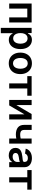

<svg xmlns="http://www.w3.org/2000/svg" viewBox="1917 -2510 797 4671"><g transform="rotate(90 2315.5 -174.5)"><path d="M66.1 0V-545.5H526.6V0H402.7V-440H188.9V0Z M658.7 204.5V-545.5H785.2V-455.3H792.6Q802.6 -475.1 820.7 -497.7Q838.8 -520.2 869.7 -536.4Q900.6 -552.6 948.5 -552.6Q1011.7 -552.6 1062.7 -520.4Q1113.6 -488.3 1143.6 -425.6Q1173.7 -362.9 1173.7 -272Q1173.7 -182.2 1144.2 -119.3Q1114.7 -56.5 1063.9 -23.4Q1013.1 9.6 948.9 9.6Q902 9.6 871.1 -6Q840.2 -21.7 821.6 -43.9Q802.9 -66.1 792.6 -85.9H787.3V204.5ZM784.8 -272.7Q784.8 -219.8 799.9 -180Q815 -140.3 843.6 -118.1Q872.2 -95.9 913 -95.9Q955.6 -95.9 984.4 -118.8Q1013.1 -141.7 1027.9 -181.6Q1042.6 -221.6 1042.6 -272.7Q1042.6 -323.5 1028.1 -362.9Q1013.5 -402.3 984.7 -424.7Q956 -447.1 913 -447.1Q871.8 -447.1 843 -425.4Q814.3 -403.8 799.5 -364.7Q784.8 -325.6 784.8 -272.7Z M1521.3 10.7Q1441.4 10.7 1382.8 -24.5Q1324.2 -59.7 1292.1 -122.9Q1259.9 -186.1 1259.9 -270.6Q1259.9 -355.1 1292.1 -418.7Q1324.2 -482.2 1382.8 -517.4Q1441.4 -552.6 1521.3 -552.6Q1601.2 -552.6 1659.8 -517.4Q1718.4 -482.2 1750.5 -418.7Q1782.7 -355.1 1782.7 -270.6Q1782.7 -186.1 1750.5 -122.9Q1718.4 -59.7 1659.8 -24.5Q1601.2 10.7 1521.3 10.7ZM1522 -92.3Q1565.3 -92.3 1594.5 -116.3Q1623.6 -140.3 1638 -180.8Q1652.3 -221.2 1652.3 -271Q1652.3 -321 1638 -361.7Q1623.6 -402.3 1594.5 -426.5Q1565.3 -450.6 1522 -450.6Q1477.6 -450.6 1448.3 -426.5Q1419 -402.3 1404.7 -361.7Q1390.3 -321 1390.3 -271Q1390.3 -221.2 1404.7 -180.8Q1419 -140.3 1448.3 -116.3Q1477.6 -92.3 1522 -92.3Z M1832 -440V-545.5H2309.3V-440H2132.8V0H2008.5V-440Z M2535.9 -174 2754.3 -545.5H2886.4V0H2762.1V-371.8L2544.4 0H2411.9V-545.5H2535.9Z M3473.7 -545.5V0H3350.1V-545.5ZM3415.8 -299V-193.9Q3394.9 -184.7 3368.4 -177.4Q3342 -170.1 3312.7 -165.8Q3283.4 -161.6 3254.3 -161.6Q3144.9 -161.6 3081.5 -210.8Q3018.1 -259.9 3018.1 -364.3V-546.2H3141V-364.3Q3141 -329.2 3153.4 -307.9Q3165.8 -286.6 3191.1 -276.8Q3216.3 -267 3254.3 -267Q3296.9 -267 3335.2 -275.6Q3373.6 -284.1 3415.8 -299Z M3760.3 11Q3708.5 11 3667.1 -7.6Q3625.7 -26.3 3601.7 -62.9Q3577.8 -99.4 3577.8 -153.1Q3577.8 -199.2 3594.8 -229.4Q3611.9 -259.6 3641.3 -277.7Q3670.8 -295.8 3707.9 -305.2Q3745 -314.6 3784.8 -318.9Q3832.7 -323.9 3862.6 -327.9Q3892.4 -332 3906.1 -340.7Q3919.7 -349.4 3919.7 -367.9V-370Q3919.7 -410.2 3896 -432.2Q3872.2 -454.2 3827.4 -454.2Q3780.2 -454.2 3752.7 -433.6Q3725.1 -413 3715.6 -384.9L3595.5 -402Q3609.7 -451.7 3642.4 -485.3Q3675.1 -518.8 3722.3 -535.7Q3769.5 -552.6 3826.7 -552.6Q3866.1 -552.6 3905.2 -543.3Q3944.2 -534.1 3976.6 -513Q4008.9 -491.8 4028.6 -455.6Q4048.3 -419.4 4048.3 -365.1V0H3924.7V-74.9H3920.5Q3908.7 -52.2 3887.6 -32.5Q3866.5 -12.8 3834.7 -0.9Q3802.9 11 3760.3 11ZM3793.7 -83.5Q3832.4 -83.5 3860.8 -98.9Q3889.2 -114.3 3904.7 -139.9Q3920.1 -165.5 3920.1 -195.7V-259.9Q3914.1 -255 3899.7 -250.7Q3885.3 -246.4 3867.5 -243.3Q3849.8 -240.1 3832.4 -237.6Q3815 -235.1 3802.2 -233.3Q3773.4 -229.4 3750.7 -220.5Q3728 -211.6 3714.8 -195.8Q3701.7 -180 3701.7 -155.2Q3701.7 -119.7 3727.6 -101.6Q3753.6 -83.5 3793.7 -83.5Z M4116.8 -440V-545.5H4594.1V-440H4417.6V0H4293.3V-440Z"/></g></svg>

Font: InterMG SemiBold
Style: Regular
Weight: 600
Designer: Rasmus Andersson
Foundry: rsms
Version: Version 3.019;December 26, 2023;FontCreator 15.0.0.2955 64-b